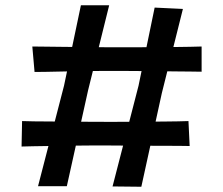

<svg xmlns="http://www.w3.org/2000/svg" viewBox="-20 -718 859 739"><path d="M126.4 -1.4 226.4 -388 291.4 -697.8 400.2 -697.6 319.2 -371 237.2 -1.2ZM63 -154 65 -252Q81.8 -251.4 110.6 -250.9Q139.4 -250.4 176 -250.4Q212.6 -250.4 252.9 -249.9Q293.2 -249.4 332.7 -249.2Q372.2 -249 406.2 -249Q441.8 -249 477.5 -249.2Q513.2 -249.4 547 -249.7Q580.8 -250 610.4 -250.2Q640 -250.4 664.3 -250.9Q688.6 -251.4 705.4 -252L710 -156Q693.2 -156.6 668.9 -156.6Q644.6 -156.6 614.5 -156.8Q584.4 -157 550.1 -157Q515.8 -157 478.8 -157.5Q441.8 -158 403.2 -158Q366.6 -158 326.4 -158Q286.2 -158 246.4 -157.3Q206.6 -156.6 171.3 -156.1Q136 -155.6 107.9 -155.1Q79.8 -154.6 63 -154ZM413.2 -0.4 513.2 -388 575.2 -688.8 684 -683.6 603 -360 524 0.8ZM113 -441 104.4 -539Q121.2 -539 151.3 -538.5Q181.4 -538 219.5 -537.7Q257.6 -537.4 299.4 -536.9Q341.2 -536.4 381.7 -536.2Q422.2 -536 456.2 -536Q491.8 -536 526.9 -536.2Q562 -536.4 595.2 -536.6Q628.4 -536.8 658 -537.1Q687.6 -537.4 712.5 -537.9Q737.4 -538.4 756 -539V-442Q737.4 -442.6 712.7 -442.6Q688 -442.6 658.7 -443.1Q629.4 -443.6 596.7 -443.8Q564 -444 527.9 -444.5Q491.8 -445 454.2 -445Q417.6 -445 377.4 -445Q337.2 -445 297.4 -444.3Q257.6 -443.6 222 -442.8Q186.4 -442 158.1 -441.5Q129.8 -441 113 -441Z"/></svg>

Font: Truculenta
Style: Regular
Weight: 400
Designer: Ivan Castro, Eva Sanz & Omnibus-Type Team
Foundry: Omnibus-Type
Version: Version 1.002